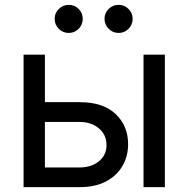

<svg xmlns="http://www.w3.org/2000/svg" viewBox="-20 -771 776 791"><path d="M165 -350.1H308.1Q404.8 -350.1 456.3 -301.3Q507.8 -252.4 507.8 -176.8Q507.8 -127.4 484.6 -87.4Q461.4 -47.4 417 -23.7Q372.6 0 308.1 0H77.1V-545.9H165ZM165 -268.6V-81.1H308.1Q356.4 -81.1 387.7 -106.7Q418.9 -132.3 418.9 -172.9Q418.9 -215.3 387.7 -241.9Q356.4 -268.6 308.1 -268.6ZM571.3 0V-545.9H659.2V0ZM263.2 -635.3Q239.3 -635.3 222.2 -652.3Q205.1 -669.4 205.1 -693.4Q205.1 -717.3 222.2 -734.1Q239.3 -751 263.2 -751Q287.1 -751 304 -734.1Q320.8 -717.3 320.8 -693.4Q320.8 -669.4 304 -652.3Q287.1 -635.3 263.2 -635.3ZM468.8 -635.3Q444.8 -635.3 427.7 -652.3Q410.6 -669.4 410.6 -693.4Q410.6 -717.3 427.7 -734.1Q444.8 -751 468.8 -751Q492.7 -751 509.5 -734.1Q526.4 -717.3 526.4 -693.4Q526.4 -669.4 509.5 -652.3Q492.7 -635.3 468.8 -635.3Z"/></svg>

Font: Inter-Regular
Style: Regular
Weight: 400
Designer: Rasmus Andersson
Foundry: rsms
Version: Version 4.000;git-a52131595